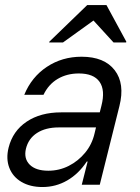

<svg xmlns="http://www.w3.org/2000/svg" viewBox="-20 -736 557 765"><path d="M149.2 9.2Q100 9.2 65.4 -11.2Q30.8 -31.7 17.1 -67.5Q3.3 -103.3 14.2 -147.5Q30.8 -214.2 86.3 -251.3Q141.7 -288.3 223.3 -288.3H377.5L384.2 -315Q400 -376.7 376.7 -410Q353.3 -443.3 294.2 -443.3Q246.7 -443.3 210 -421.7Q173.3 -400 153.3 -358.3H76.7Q105.8 -429.2 166.7 -469.6Q227.5 -510 305 -510Q395.8 -510 437.1 -456.2Q478.3 -402.5 455.8 -313.3L377.5 0H305.8L329.2 -92.5H325.8Q293.3 -43.3 247.9 -17.1Q202.5 9.2 149.2 9.2ZM172.5 -55.8Q215.8 -55.8 253.8 -75Q291.7 -94.2 319.2 -127.5Q346.7 -160.8 356.7 -204.2L362.5 -228.3H214.2Q161.7 -228.3 127.5 -206.2Q93.3 -184.2 83.3 -143.3Q74.2 -104.2 98.3 -80Q122.5 -55.8 172.5 -55.8ZM175.8 -566.7 176.7 -570 327.5 -715.8H404.2L483.3 -570L482.5 -566.7H432.5L352.5 -654.2L230.8 -566.7Z"/></svg>

Font: Funnel Sans Light
Style: Italic
Weight: 300
Italic angle: -14.036°
Designer: NORD ID, Kristian Moeller
Foundry: Dicotype
Version: Version 1.000